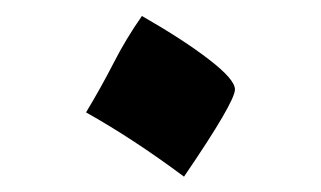

<svg xmlns="http://www.w3.org/2000/svg" viewBox="-20 -390 410 245"><path d="M89.8 -246.6Q108.9 -278.3 124.8 -309.3Q140.6 -340.3 161.1 -369.6Q213.9 -339.4 246.8 -314Q279.8 -288.6 279.8 -275.9Q279.8 -259.8 214.8 -164.6Q149.9 -212.9 89.8 -246.6Z"/></svg>

Font: Droid Arabic Naskh
Style: Regular
Weight: 400
Designer: Pascal Zoghbi
Foundry: Ascender Corporation
Version: Version 1.00